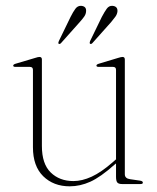

<svg xmlns="http://www.w3.org/2000/svg" viewBox="-20 -648 552 676"><path d="M96 -129.5V-402Q96 -412.5 85 -412.5H34.5Q26.5 -412.5 26.5 -417Q26.5 -421 34.5 -423.5L103.5 -444Q114 -447.5 119 -447.5Q127.5 -447.5 127.5 -438.5V-134Q127.5 -71 158.5 -40.8Q189.5 -10.5 238.5 -10.5Q269 -10.5 302.8 -26Q336.5 -41.5 376.5 -76.5L388.5 -87V-402Q388.5 -412.5 378 -412.5H327.5Q319.5 -412.5 319.5 -417Q319.5 -421 327.5 -423.5L395.5 -444Q406.5 -447.5 411.5 -447.5Q419.5 -447.5 419.5 -438.5V-34.5Q419.5 -19.5 438.5 -17L473 -12Q483 -10.5 483 -5Q483 0 474.5 0H410Q398 0 393.2 -5.2Q388.5 -10.5 388.5 -25.5V-72.5L383.5 -68.5Q334 -24.5 298 -8.2Q262 8 225.5 8Q168.5 8 132.2 -27.5Q96 -63 96 -129.5ZM228.5 -588.5Q237.5 -606.5 245.5 -617.2Q253.5 -628 265.5 -627.5Q285 -626 283 -607.5Q282.5 -598 276.2 -589.2Q270 -580.5 261 -570.5L195 -496.5Q190.5 -491.5 186.5 -494Q184 -496 187 -503ZM338.5 -588.5Q348 -606.5 355.8 -617.2Q363.5 -628 375.5 -627.5Q395 -626 393.5 -607.5Q392.5 -598 386.2 -589.2Q380 -580.5 371.5 -570.5L305.5 -496.5Q301 -491.5 297 -494Q294.5 -496.5 297 -503Z"/></svg>

Font: Fraunces 72pt S000 Thin
Style: Regular
Weight: 100
Version: Version 1.000; ttfautohint (v1.8.3)